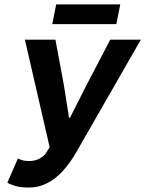

<svg xmlns="http://www.w3.org/2000/svg" viewBox="-20 -830 652 862"><path d="M109.2 12Q74 12 50.3 5.3Q26.7 -1.4 13.1 -9.9L60.4 -118.6Q80.7 -107 111.2 -107Q137.4 -107 158.2 -118.4Q179.1 -129.8 189.2 -146.8L202.8 -169.8L91.8 -651.8H228.9L266.4 -450.2L290 -301H294L369.6 -450.2L474.8 -651.8H612.3L323.6 -148.6Q295.4 -99 262.6 -63Q229.8 -27.1 191.8 -7.6Q153.8 12 109.2 12ZM214.7 -721.6 232.3 -810.3H519.9L502.4 -721.6Z"/></svg>

Font: Source Sans 3 VF
Style: Italic
Weight: 200
Italic angle: -11°
Designer: Paul D. Hunt
Foundry: Adobe Systems Incorporated
Version: Version 3.042;hotconv 1.0.118;makeotfexe 2.5.65603